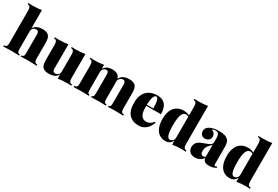

<svg xmlns="http://www.w3.org/2000/svg" viewBox="69 -1859 4274 2950"><g transform="rotate(30 2206.0 -384.0)"><path d="M412.6 -533.2Q492.2 -533.2 525.4 -493.2Q540.5 -475.1 547.6 -444.6Q554.7 -414.1 554.7 -363.8V-92.8Q554.7 -64.9 560.1 -49.3Q565.4 -33.7 577.4 -27.3Q589.4 -21 610.4 -21V0L592.3 -0.5Q520.5 -3.9 470.7 -3.9Q418.5 -3.9 346.7 -0.5L328.6 0V-21Q346.2 -21 356 -27.3Q365.7 -33.7 370.1 -49.3Q374.5 -64.9 374.5 -92.8V-418Q374.5 -450.2 362.8 -465.6Q351.1 -481 325.7 -481Q307.1 -481 290.5 -471.7Q273.9 -462.4 263.7 -446Q253.4 -429.7 253.4 -409.2V-92.8Q253.4 -64.9 257.8 -49.3Q262.2 -33.7 272 -27.3Q281.7 -21 299.3 -21V0L282.7 -0.5Q216.8 -3.9 167.5 -3.9Q114.7 -3.9 37.1 -0.5L17.6 0V-21Q38.6 -21 50.8 -27.3Q63 -33.7 68.4 -49.3Q73.7 -64.9 73.7 -92.8V-662.1Q73.7 -708.5 61 -729.2Q48.3 -750 17.6 -750V-771Q48.8 -768.1 79.6 -768.1Q184.6 -768.1 253.4 -782.2V-458Q298.8 -533.2 412.6 -533.2Z M1225.6 -21V0Q1194.3 -2.9 1163.6 -2.9Q1058.6 -2.9 989.7 11.2V-61Q944.3 14.2 830.6 14.2Q751 14.2 717.8 -25.9Q702.6 -43.9 695.6 -74.2Q688.5 -104.5 688.5 -154.8V-410.2Q688.5 -456.5 676 -477.3Q663.6 -498 632.8 -498V-519Q664.1 -516.1 694.8 -516.1Q798.3 -516.1 868.7 -529.8V-101.1Q868.7 -68.8 880.4 -53.5Q892.1 -38.1 917.5 -38.1Q936 -38.1 952.6 -47.4Q969.2 -56.6 979.5 -73Q989.7 -89.4 989.7 -109.9V-410.2Q989.7 -456.5 977.1 -477.3Q964.4 -498 933.6 -498V-519Q964.8 -516.1 995.6 -516.1Q1099.6 -516.1 1169.4 -529.8V-108.9Q1169.4 -62.5 1182.1 -41.7Q1194.8 -21 1225.6 -21Z M2148.4 -21V0L2130.4 -0.5Q2058.6 -3.9 2008.8 -3.9Q1980.5 -3.9 1894 -1Q1880.4 0 1876.5 0V-21Q1890.6 -21 1898.2 -27.3Q1905.8 -33.7 1909.2 -49.1Q1912.6 -64.5 1912.6 -92.8V-418Q1912.6 -450.2 1900.9 -465.6Q1889.2 -481 1863.8 -481Q1846.7 -481 1830.6 -470.7Q1814.5 -460.4 1803.5 -443.4Q1792.5 -426.3 1790 -407.2Q1791.5 -388.2 1791.5 -363.8V-92.8Q1791.5 -64.5 1795.9 -49.1Q1800.3 -33.7 1810.1 -27.3Q1819.8 -21 1837.9 -21V0Q1834 0 1820.3 -1Q1732.4 -3.9 1707.5 -3.9Q1658.2 -3.9 1592.3 -0.5L1575.7 0V-21Q1588.9 -21 1596.7 -27.3Q1604.5 -33.7 1608.2 -49.3Q1611.8 -64.9 1611.8 -92.8V-418Q1611.8 -450.2 1602.5 -465.6Q1593.3 -481 1572.8 -481Q1554.2 -481 1537.6 -471.7Q1521 -462.4 1510.7 -446Q1500.5 -429.7 1500.5 -409.2V-92.8Q1500.5 -64.5 1503.9 -49.1Q1507.3 -33.7 1515.1 -27.3Q1522.9 -21 1536.6 -21V0L1521.5 -0.5Q1460 -3.9 1414.6 -3.9Q1361.8 -3.9 1284.2 -0.5L1264.6 0V-21Q1285.6 -21 1297.9 -27.3Q1310.1 -33.7 1315.4 -49.3Q1320.8 -64.9 1320.8 -92.8V-410.2Q1320.8 -456.5 1308.1 -477.3Q1295.4 -498 1264.6 -498V-519Q1295.9 -516.1 1326.7 -516.1Q1430.7 -516.1 1500.5 -529.8V-458Q1543.5 -533.2 1649.4 -533.2Q1729.5 -533.2 1762.7 -493.2Q1777.8 -475.1 1784.2 -446.3Q1810.1 -494.1 1851.6 -513.7Q1893.1 -533.2 1950.7 -533.2Q2030.3 -533.2 2063.5 -493.2Q2078.6 -475.1 2085.7 -444.6Q2092.8 -414.1 2092.8 -363.8V-92.8Q2092.8 -64.9 2098.1 -49.3Q2103.5 -33.7 2115.5 -27.3Q2127.4 -21 2148.4 -21Z M2613.8 -162.1 2630.9 -155.8Q2616.7 -111.3 2589.8 -73Q2563 -34.7 2520.5 -10.3Q2478 14.2 2421.9 14.2Q2316.9 14.2 2253.7 -51Q2190.4 -116.2 2190.4 -258.8Q2190.4 -351.6 2223.6 -413.1Q2256.8 -474.6 2314.7 -503.9Q2372.6 -533.2 2447.8 -533.2Q2636.7 -533.2 2636.7 -309.1H2378.4Q2377.4 -297.4 2377.4 -272.9Q2377.4 -176.8 2410.9 -136Q2444.3 -95.2 2492.7 -95.2Q2565.4 -95.2 2613.8 -162.1ZM2375 -328.1H2490.7Q2491.7 -407.7 2479.2 -458.7Q2466.8 -509.8 2440.4 -509.8Q2413.1 -509.8 2396.5 -466.8Q2379.9 -423.8 2375 -328.1Z M3255.4 -22V-1Q3224.1 -3.9 3193.4 -3.9Q3089.8 -3.9 3019.5 9.8V-61Q2999 -22 2970.2 -3.9Q2941.4 14.2 2897.5 14.2Q2837.9 14.2 2792 -15.1Q2746.1 -44.4 2719.7 -106.4Q2693.4 -168.5 2693.4 -263.2Q2693.4 -351.6 2720.7 -412.1Q2748 -472.7 2797.9 -502.9Q2847.7 -533.2 2915.5 -533.2Q2981 -533.2 3019.5 -507.8V-662.1Q3019.5 -708.5 3006.8 -729.2Q2994.1 -750 2963.4 -750V-771Q2994.6 -768.1 3025.4 -768.1Q3130.4 -768.1 3199.7 -782.2V-109.9Q3199.7 -63.5 3212.2 -42.7Q3224.6 -22 3255.4 -22ZM3019.5 -109.9V-486.8Q2998 -500 2972.7 -500Q2926.3 -500 2903.3 -440.7Q2880.4 -381.3 2880.4 -259.8Q2880.4 -136.7 2898.4 -87.4Q2916.5 -38.1 2947.8 -38.1Q2966.3 -38.1 2982.7 -47.4Q2999 -56.6 3009.3 -73Q3019.5 -89.4 3019.5 -109.9Z M3706.5 -482.9Q3726.1 -462.4 3732.7 -430.9Q3739.3 -399.4 3739.3 -342.8V-75.2Q3739.3 -51.3 3742.7 -41.7Q3746.1 -32.2 3754.4 -32.2Q3762.2 -32.2 3768.8 -35.9Q3775.4 -39.6 3785.6 -46.9L3795.4 -29.8Q3772 -10.3 3740.7 -1.7Q3709.5 6.8 3665.5 6.8Q3612.8 6.8 3588.1 -14.4Q3563.5 -35.6 3562.5 -68.8Q3541.5 -34.2 3503.4 -13.7Q3465.3 6.8 3419.4 6.8Q3360.4 6.8 3326.9 -24.4Q3293.5 -55.7 3293.5 -107.9Q3293.5 -159.2 3324.2 -193.4Q3355 -227.5 3420.4 -249Q3473.6 -268.1 3499.3 -279.1Q3524.9 -290 3542.2 -305.4Q3559.6 -320.8 3559.6 -341.8V-431.2Q3559.6 -462.9 3543.7 -488Q3527.8 -513.2 3485.4 -513.2Q3472.7 -513.2 3458.3 -508.3Q3443.8 -503.4 3432.6 -496.1Q3499.5 -471.2 3499.5 -405.8Q3499.5 -382.3 3487.5 -363.3Q3475.6 -344.2 3453.6 -333Q3431.6 -321.8 3403.3 -321.8Q3378.9 -321.8 3360.4 -333.3Q3341.8 -344.7 3331.5 -364.7Q3321.3 -384.8 3321.3 -409.2Q3321.3 -439.5 3338.1 -462.6Q3355 -485.8 3383.3 -501Q3446.3 -533.2 3543.5 -533.2Q3600.6 -533.2 3640.1 -522.2Q3679.7 -511.2 3706.5 -482.9ZM3520.5 -256.8Q3471.7 -209.5 3471.7 -144Q3471.7 -73.2 3522.5 -73.2Q3543.5 -73.2 3559.6 -89.8V-300.8Q3552.2 -288.6 3520.5 -256.8Z M4395 -22V-1Q4363.8 -3.9 4333 -3.9Q4229.5 -3.9 4159.2 9.8V-61Q4138.7 -22 4109.9 -3.9Q4081.1 14.2 4037.1 14.2Q3977.5 14.2 3931.6 -15.1Q3885.7 -44.4 3859.4 -106.4Q3833 -168.5 3833 -263.2Q3833 -351.6 3860.4 -412.1Q3887.7 -472.7 3937.5 -502.9Q3987.3 -533.2 4055.2 -533.2Q4120.6 -533.2 4159.2 -507.8V-662.1Q4159.2 -708.5 4146.5 -729.2Q4133.8 -750 4103 -750V-771Q4134.3 -768.1 4165 -768.1Q4270 -768.1 4339.4 -782.2V-109.9Q4339.4 -63.5 4351.8 -42.7Q4364.3 -22 4395 -22ZM4159.2 -109.9V-486.8Q4137.7 -500 4112.3 -500Q4065.9 -500 4043 -440.7Q4020 -381.3 4020 -259.8Q4020 -136.7 4038.1 -87.4Q4056.2 -38.1 4087.4 -38.1Q4106 -38.1 4122.3 -47.4Q4138.7 -56.6 4148.9 -73Q4159.2 -89.4 4159.2 -109.9Z"/></g></svg>

Font: TypoPRO Playfair Display
Style: Regular
Weight: 900
Designer: Claus Eggers Sørensen
Foundry: Claus Eggers Sørensen
Version: Version 1.004;PS 001.004;hotconv 1.0.70;makeotf.lib2.5.58329